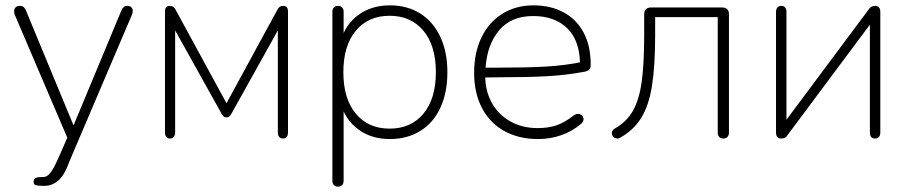

<svg xmlns="http://www.w3.org/2000/svg" viewBox="-20 -512 3400 718"><path d="M138 150Q141 150 143 150Q156 150 168.5 134Q181 118 196 84L201 73L236 -7V13L36 -455Q32 -464 33 -472.5Q34 -481 39.5 -485.5Q45 -490 55 -490Q63 -490 68 -486Q73 -482 77 -473L267 -14H243L434 -473Q438 -482 443 -486Q448 -490 457 -490Q466 -490 471 -485Q476 -480 476.5 -472.5Q477 -465 473 -456L242 86L239 93Q222 142 198 163Q174 184 143 183Q123 183 114 180.5Q105 178 106 166Q106 159 110.5 155.5Q115 152 122.5 151Q130 150 138 150Z M597 -16V-469Q597 -490 615 -490Q623 -490 628 -486.5Q633 -483 637 -475L827 -126L1017 -475Q1021 -483 1026 -486.5Q1031 -490 1039 -490Q1057 -490 1057 -469V-16Q1057 -6 1052 0Q1047 6 1038 6Q1029 6 1024 0Q1019 -6 1019 -16V-436H1040L845 -86Q840 -78 836.5 -75.5Q833 -73 827 -73Q821 -73 817.5 -75.5Q814 -78 809 -86L614 -436H635V-16Q635 -6 630 0Q625 6 616 6Q607 6 602 0Q597 -6 597 -16Z M1223 164V-468Q1223 -478 1228.5 -484Q1234 -490 1244 -490Q1254 -490 1259.5 -484Q1265 -478 1265 -468V-358H1254Q1271 -420 1320 -456Q1369 -492 1438 -492Q1503 -492 1551.5 -461.5Q1600 -431 1626.5 -374.5Q1653 -318 1653 -242Q1653 -166 1627 -109.5Q1601 -53 1552 -22.5Q1503 8 1438 8Q1369 8 1320 -28Q1271 -64 1254 -126H1265V164Q1265 174 1259.5 180Q1254 186 1244 186Q1234 186 1228.5 180Q1223 174 1223 164ZM1610 -242Q1610 -341 1563.5 -397Q1517 -453 1437 -453Q1357 -453 1310.5 -397Q1264 -341 1264 -242Q1264 -143 1310.5 -87Q1357 -31 1437 -31Q1517 -31 1563.5 -87Q1610 -143 1610 -242Z M1753 -240Q1753 -315 1780.5 -372Q1808 -429 1858.5 -460.5Q1909 -492 1975 -492Q2038 -492 2086.5 -466.5Q2135 -441 2162 -391Q2189 -341 2189 -270Q2189 -262 2187 -257Q2185 -252 2181 -249.5Q2177 -247 2171 -245L2167 -244Q2099 -231 2025.5 -227Q1952 -223 1848 -223Q1814 -223 1779 -222L1780 -259H1841Q1949 -259 2021 -263Q2093 -267 2166 -282L2149 -270Q2149 -359 2102 -405.5Q2055 -452 1974 -452Q1891 -452 1846.5 -398.5Q1802 -345 1796 -261L1795 -246Q1791 -184 1815 -135.5Q1839 -87 1885 -60Q1931 -33 1990 -33Q2031 -33 2061.5 -43.5Q2092 -54 2125 -80Q2137 -89 2148.5 -85Q2160 -81 2162 -69.5Q2164 -58 2152 -48Q2120 -21 2079 -6.5Q2038 8 1992 8Q1920 8 1866 -22Q1812 -52 1782.5 -108Q1753 -164 1753 -240Z M2664 -16V-448H2430V-382Q2430 -264 2418 -190Q2406 -116 2377.5 -70.5Q2349 -25 2299 3Q2288 9 2278 3Q2268 -3 2268 -14Q2268 -25 2280 -32Q2323 -56 2346.5 -97Q2370 -138 2379.5 -205Q2389 -272 2389 -383V-459Q2389 -471 2395.5 -477.5Q2402 -484 2414 -484H2681Q2693 -484 2699.5 -477.5Q2706 -471 2706 -459V-16Q2706 -6 2700.5 0Q2695 6 2685 6Q2675 6 2669.5 0Q2664 -6 2664 -16Z M2882 -17V-468Q2882 -478 2887.5 -484Q2893 -490 2902 -490Q2911 -490 2916 -484Q2921 -478 2921 -468V-32H2897L3228 -476Q3233 -484 3239 -487Q3245 -490 3253 -490Q3262 -490 3267 -484.5Q3272 -479 3272 -467V-16Q3272 -6 3267 0Q3262 6 3253 6Q3243 6 3238 0.5Q3233 -5 3233 -16V-452H3257L2926 -8Q2921 0 2915 3Q2909 6 2901 6Q2892 6 2887 0.5Q2882 -5 2882 -17Z"/></svg>

Font: SN Pro Thin
Style: Regular
Weight: 200
Designer: Tobias Whetton
Foundry: Supernotes
Version: Version 1.003;Glyphs 3.3 (3324)